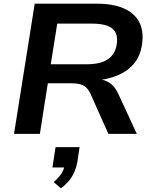

<svg xmlns="http://www.w3.org/2000/svg" viewBox="-20 -725 828 1040"><path d="M56 0 168 -705H505Q592 -705 649.5 -680Q707 -655 733 -607.5Q759 -560 750 -490Q742 -425 707 -382Q672 -339 614 -315.5Q556 -292 481 -288L485 -297L513 -296Q551 -293 577.5 -273.5Q604 -254 622 -214L721 0H567L471 -215Q461 -237 448 -250Q435 -263 415 -268.5Q395 -274 363 -274H239L196 0ZM255 -377H451Q527 -377 566.5 -405.5Q606 -434 613 -490Q620 -545 587.5 -571Q555 -597 479 -597H290ZM310 295 271 261Q300 236 314 213Q328 190 331 165L353 182H264L281 72H411L399 152Q391 196 370.5 230.5Q350 265 310 295Z"/></svg>

Font: Nunito Sans 10pt SemiExpanded
Style: Bold Italic
Weight: 700
Width: 6
Italic angle: -9°
Designer: Vernon Adams
Foundry: Vernon Adams
Version: Version 3.101;gftools[0.9.27]